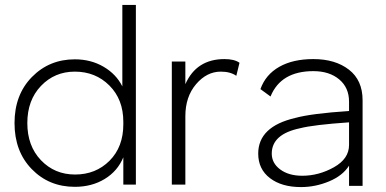

<svg xmlns="http://www.w3.org/2000/svg" viewBox="-20 -750 1568 780"><path d="M532 -730V0H481V-111Q458 -55 405.5 -23Q353 9 284 9Q179 9 109 -63Q39 -135 39 -250Q39 -365 109.5 -437Q180 -509 284 -509Q349 -509 400.5 -479Q452 -449 477 -399V-730ZM285 -41Q369 -41 425 -97Q481 -153 481 -245V-255Q481 -346 424.5 -402.5Q368 -459 284 -459Q202 -459 146.5 -401Q91 -343 91 -250Q91 -157 146.5 -99Q202 -41 285 -41Z M892 -510Q932 -510 953 -495L940 -442Q916 -459 877 -459Q820 -459 776.5 -408Q733 -357 733 -278V0H678V-500H733V-408Q778 -510 892 -510Z M1253 -510Q1342 -510 1397.5 -467Q1453 -424 1453 -343V-87V5H1398V-77Q1372 -36 1316.5 -13Q1261 10 1203 10Q1124 10 1076.5 -26.5Q1029 -63 1029 -126Q1029 -236 1180 -271Q1246 -289 1398 -299V-337Q1398 -394 1358 -427.5Q1318 -461 1253 -461Q1121 -461 1079 -358L1038 -388Q1059 -447 1114.5 -478.5Q1170 -510 1253 -510ZM1084 -126Q1084 -87 1118.5 -61.5Q1153 -36 1208 -36Q1275 -36 1336.5 -70.5Q1398 -105 1398 -161V-253Q1253 -243 1199 -229Q1084 -205 1084 -126Z"/></svg>

Font: Human Sans Light
Style: Regular
Weight: 300
Designer: Tim Radville
Foundry: Continuum
Version: Version 1.000;FEAKit 1.0